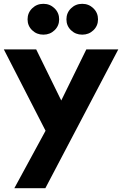

<svg xmlns="http://www.w3.org/2000/svg" viewBox="-24 -773 638 1003"><path d="M203 -753Q237 -753 261 -729.5Q285 -706 285 -672Q285 -638 261 -615Q237 -592 203 -592H202Q168 -592 144 -615Q120 -638 120 -672Q120 -706 144 -729.5Q168 -753 202 -753ZM406 -753Q440 -753 464 -729.5Q488 -706 488 -672Q488 -638 464 -615Q440 -592 406 -592H405Q371 -592 347 -615Q323 -638 323 -672Q323 -706 347 -729.5Q371 -753 405 -753ZM51 210 214 -90 -4 -515H165L296 -248L427 -515H594L213 210Z"/></svg>

Font: Freely
Style: Bold
Weight: 700
Designer: Kris Sowersby
Foundry: Klim Type Foundry
Version: Version 1.006;hotconv 1.0.113;makeotfexe 2.5.65598;200799169